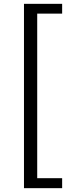

<svg xmlns="http://www.w3.org/2000/svg" viewBox="-20 -811 378 1001"><path d="M105 -791H304V-740H174V118H304V170H105Z"/></svg>

Font: Noto Sans Tobesmart edit
Style: Regular
Weight: 400
Designer: Ryoko NISHIZUKA  (kana & ideographs); Paul D. Hunt (Latin, Greek & Cyrillic); Wenlong ZHANG  (bopomofo); Sandoll Communi
Foundry: Adobe Systems Incorporated
Version: Version 1.005 Oct 7, 2021